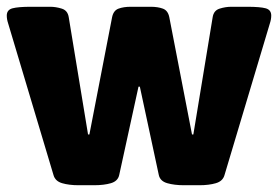

<svg xmlns="http://www.w3.org/2000/svg" viewBox="-37 -545 821 567"><path d="M195 2Q167 2 146.5 -4Q126 -10 121 -28L-13 -476Q-17 -488 -17 -499Q-17 -516 0 -520.5Q17 -525 54 -525H111Q128 -525 145.5 -519.5Q163 -514 166 -494L223 -148H227L294 -494Q298 -514 313 -519.5Q328 -525 349 -525H408Q429 -525 444 -519.5Q459 -514 463 -494L530 -148H534L591 -494Q594 -514 611.5 -519.5Q629 -525 646 -525H693Q731 -525 747.5 -520.5Q764 -516 764 -499Q764 -488 760 -476L626 -28Q621 -10 600.5 -4Q580 2 552 2H506Q478 2 457 -4Q436 -10 432 -28L376 -289H372L315 -28Q311 -10 290.5 -4Q270 2 241 2Z"/></svg>

Font: Asap Black
Style: Regular
Weight: 900
Designer: Pablo Cosgaya
Foundry: Omnibus-Type
Version: Version 3.001; ttfautohint (v1.8.4.7-5d5b)